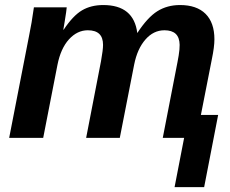

<svg xmlns="http://www.w3.org/2000/svg" viewBox="-20 -558 929 777"><path d="M862.8 -92.8 806.2 199.2H686.5L725.1 0H638.7L698.2 -306.2Q701.2 -320.8 703.1 -333.5Q705.1 -346.2 706.1 -356.9Q707 -367.7 707 -376.5Q706.5 -406.2 691.2 -420.9Q675.8 -435.5 645.5 -435.5Q601.1 -435.5 568.4 -397.9Q535.6 -360.4 522.9 -296.4L464.8 0H328.6L388.7 -310.1Q397 -356 397 -376.5Q397 -406.2 381.6 -420.9Q366.2 -435.5 335.4 -435.5Q292.5 -435.5 259 -398.7Q225.6 -361.8 212.4 -294.9L154.8 0H17.1L98.1 -415.5Q107.9 -461.9 117.2 -528.3H250Q250 -524.9 247.6 -508.1Q245.1 -491.2 241.9 -471.4Q238.8 -451.7 236.3 -438H237.8Q275.4 -494.6 311.8 -516.1Q348.1 -537.6 397.9 -537.6Q521.5 -537.6 535.6 -424.3Q577.1 -487.8 616.9 -512.7Q656.7 -537.6 708.5 -537.6Q775.9 -537.6 811.8 -502Q847.7 -466.3 847.7 -398.9Q847.7 -368.2 837.4 -318.8L793 -92.8Z"/></svg>

Font: Arimo
Style: Italic
Weight: 400
Italic angle: -12°
Designer: Steve Matteson
Foundry: Monotype Imaging Inc.
Version: Version 1.33